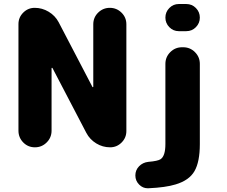

<svg xmlns="http://www.w3.org/2000/svg" viewBox="-20 -790 1161 980"><path d="M74.2 -123V-667Q74.2 -701.2 98.6 -725.6Q123 -750 157.2 -750Q195.3 -750 228.5 -730Q261.7 -710 279.3 -676.8L452.1 -345.7Q453.1 -344.7 454.6 -345.2Q456.1 -345.7 456.1 -346.7V-666Q456.1 -701.2 481 -725.6Q505.9 -750 540.5 -750Q575.2 -750 600.1 -725.6Q625 -701.2 625 -666V-121.1Q625 -86.9 600.6 -62.5Q576.2 -38.1 542 -38.1Q503.9 -38.1 471.2 -58.1Q438.5 -78.1 420.9 -111.3L248 -442.4Q247.1 -444.3 245.1 -443.8Q243.2 -443.4 243.2 -441.4V-123Q243.2 -87.9 218.3 -63Q193.4 -38.1 158.2 -38.1Q123 -38.1 98.6 -63Q74.2 -87.9 74.2 -123ZM737.3 170.9Q735.4 170.9 733.4 170.9Q709 170.9 690.4 152.3Q670.9 132.8 670.9 105.5Q670.9 78.1 689.9 58.6Q709 39.1 737.3 36.1Q785.2 32.2 799.8 22.5Q824.2 5.9 824.2 -54.7V-463.9Q824.2 -499 849.1 -523.9Q874 -548.8 909.2 -548.8H915Q950.2 -548.8 975.1 -523.9Q1000 -499 1000 -463.9V-54.7Q1000 36.1 972.7 83.5Q945.3 130.9 876 151.4Q825.2 167 737.3 170.9ZM892.6 -630.9Q864.3 -630.9 844.2 -651.4Q824.2 -671.9 824.2 -700.2Q824.2 -728.5 844.2 -749Q864.3 -769.5 892.6 -769.5H930.7Q960 -769.5 980 -749Q1000 -728.5 1000 -700.2Q1000 -671.9 980 -651.4Q960 -630.9 930.7 -630.9Z"/></svg>

Font: Gen Jyuu GothicX Heavy
Style: Bold
Weight: 900
Designer: [Source Han Sans]
Ryoko NISHIZUKA  (kana & ideographs); Paul D. Hunt (Latin, Greek & Cyrillic); Wenlong ZHANG  (bopomofo
Version: Version 1.002.20150607